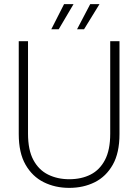

<svg xmlns="http://www.w3.org/2000/svg" viewBox="-20 -900 671 932"><path d="M316 12Q248 12 192.5 -15.5Q137 -43 104 -100.5Q71 -158 71 -249V-700H116V-251Q116 -172 142 -123.5Q168 -75 213.5 -52.5Q259 -30 316 -30Q375 -30 419.5 -52.5Q464 -75 489.5 -123.5Q515 -172 515 -251V-700H560V-249Q560 -158 527.5 -100.5Q495 -43 440 -15.5Q385 12 316 12ZM354 -758 418 -880H463L388 -758ZM229 -758 291 -880H337L265 -758Z"/></svg>

Font: DM Sans 9pt ExtraLight
Style: Regular
Weight: 250
Version: Version 4.004;gftools[0.9.30]